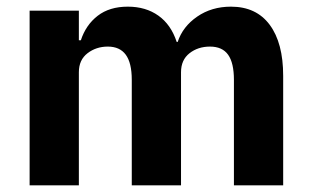

<svg xmlns="http://www.w3.org/2000/svg" viewBox="-20 -557 940 577"><path d="M69 -525H217V-436H223Q238 -482 273.5 -509.5Q309 -537 364 -537Q418 -537 456 -510Q494 -483 511 -431H514Q529 -477 572.5 -507Q616 -537 674 -537Q750 -537 790.5 -482.5Q831 -428 831 -329V0H683V-317Q683 -368 665.5 -392.5Q648 -417 611 -417Q575 -417 549.5 -397Q524 -377 524 -340V0H376V-317Q376 -368 358 -392.5Q340 -417 304 -417Q269 -417 243 -397Q217 -377 217 -340V0H69Z"/></svg>

Font: iA Writer Duo V
Style: Regular
Weight: 400
Designer: Mike Abbink, Paul van der Laan, Pieter van Rosmalen, Oliver Reichenstein
Foundry: Information Architects Inc.
Version: Version 2.000